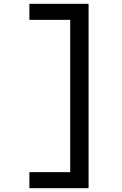

<svg xmlns="http://www.w3.org/2000/svg" viewBox="-20 -843 640 1006"><path d="M134 143V59H348V-739H134V-823H444V143Z"/></svg>

Font: Iosevka HT Medium Extended
Style: Regular
Weight: 500
Width: 7
Monospace: yes
Designer: Belleve Invis
Foundry: Belleve Invis
Version: Version 32.3.0; ttfautohint (v1.8.4)